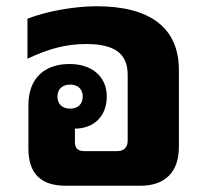

<svg xmlns="http://www.w3.org/2000/svg" viewBox="-20 -595 666 615"><path d="M191 0H429C509 0 553 -44 553 -124V-371C553 -505 462 -575 289 -575C220 -575 128 -559 68 -535V-407C138 -440 194 -454 256 -454C348 -454 389 -423 389 -355V-145C389 -123 377 -111 356 -111H251C229 -111 220 -120 220 -140V-183C279 -183 322 -221 322 -286C322 -351 273 -390 203 -390C126 -390 71 -348 71 -258V-119C71 -39 111 0 191 0ZM205 -247C179 -247 164 -262 164 -286C164 -309 179 -324 205 -324C230 -324 245 -309 245 -286C245 -262 230 -247 205 -247Z"/></svg>

Font: Noto Sans Thai Looped ExtraBold
Style: Regular
Weight: 800
Designer: Cadson Demak Team
Foundry: Cadson Demak Co., Ltd.
Version: Version 1.001